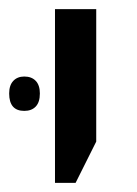

<svg xmlns="http://www.w3.org/2000/svg" viewBox="-45 -612 300 419"><path d="M75 -592H165V-303L120 -213H75ZM8 -445Q24 -445 33 -435.5Q42 -426 42 -408Q42 -389 33 -379.5Q24 -370 8 -370Q-25 -370 -25 -408Q-25 -426 -16 -435.5Q-7 -445 8 -445Z"/></svg>

Font: Noto Sans Hebrew
Style: Regular
Weight: 400
Designer: Monotype Design Team
Foundry: Monotype Imaging Inc.
Version: Version 1.000